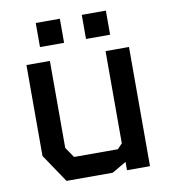

<svg xmlns="http://www.w3.org/2000/svg" viewBox="-81 -793 763 863"><g transform="rotate(-10 300.0 -361.5)"><path d="M427 -544V-123L405 -100H205L173 -147V-544H66V-129L153 0H364L429 -38V0H534V-544ZM140 -613V-723H250V-613ZM350 -613V-723H460V-613Z"/></g></svg>

Font: Kode Mono SemiBold
Style: Regular
Weight: 600
Monospace: yes
Designer: Isa Ozler
Foundry: Kadena LLC
Version: Version 1.206;gftools[0.9.28]